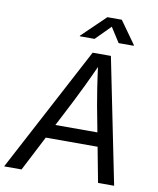

<svg xmlns="http://www.w3.org/2000/svg" viewBox="-122 -1019 905 1097"><g transform="rotate(10 331.0 -471.0)"><path d="M-22 0 363.3 -727.5H469.2L616.2 0H522.9L440.9 -432.6Q434.1 -468.8 424.6 -530.3Q415 -591.8 403.3 -684.1H421.9Q381.8 -595.2 352.5 -534.4Q323.2 -473.6 302.2 -432.6L79.1 0ZM145.5 -203.1 158.7 -283.7H529.3L516.1 -203.1ZM360.4 -807.1H274.4L275.4 -811L411.1 -941.9H494.6L587.9 -811L586.9 -807.1H500L445.3 -892.6Z"/></g></svg>

Font: Inter 17pt
Style: Italic
Weight: 400
Italic angle: -9.3988°
Version: Version 4.001;git-66647c0bb